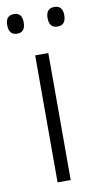

<svg xmlns="http://www.w3.org/2000/svg" viewBox="-97 -753 406 792"><g transform="rotate(-10 105.5 -357.5)"><path d="M133 0H78V-532H133ZM155 -675Q155 -633 190 -633Q225 -633 225 -675Q225 -715 190 -715Q155 -715 155 -675ZM-14 -675Q-14 -633 21 -633Q55 -633 55 -675Q55 -715 21 -715Q-14 -715 -14 -675Z"/></g></svg>

Font: Noto Sans UI SemiCondensed Light
Style: Regular
Weight: 300
Width: 4
Designer: Monotype Design Team
Foundry: Monotype Imaging Inc.
Version: Version 1.901